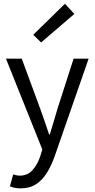

<svg xmlns="http://www.w3.org/2000/svg" viewBox="-20 -801 507 1030"><path d="M90.3 209.5Q73.5 209.5 59.3 206.5Q45.2 203.5 33.2 198.8L50.6 134.7Q60.1 137.7 69.1 139.5Q78.1 141.2 86.4 141.2Q127.7 141.2 154.6 111.4Q181.4 81.6 196 36.9L207.1 1L12 -486.1H96.8L196 -217Q207.6 -185.5 219.7 -149.9Q231.8 -114.3 243.3 -80H247.3Q257.9 -113.5 268.2 -149.2Q278.6 -184.8 288.2 -217L374.8 -486.1H455.4L272.3 40Q255.1 88.1 231.3 126.5Q207.5 165 173.2 187.2Q139 209.5 90.3 209.5ZM200.6 -573.3 158.3 -614.3 328.3 -780.8 378.8 -726.2Z"/></svg>

Font: Source Sans Variable
Style: Regular
Weight: 200
Designer: Paul D. Hunt
Foundry: Adobe Systems Incorporated
Version: Version 3.006;hotconv 1.0.111;makeotfexe 2.5.65597